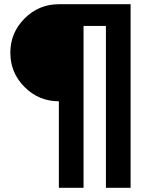

<svg xmlns="http://www.w3.org/2000/svg" viewBox="-20 -750 718 910"><path d="M259 -270Q164 -270 96.5 -337.5Q29 -405 29 -500Q29 -595 96.5 -662.5Q164 -730 259 -730H599V140H482V-627H376V140H259Z"/></svg>

Font: M PLUS 1p
Style: Bold
Weight: 700
Version: Version 1.062